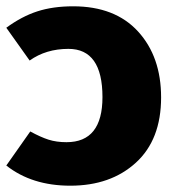

<svg xmlns="http://www.w3.org/2000/svg" viewBox="-22 -571 555 609"><path d="M201 18Q79 18 -2 -46L74 -154Q107 -136 132 -128Q157 -120 189 -120Q303 -120 303 -263Q303 -416 195 -416Q124 -416 72 -379L-2 -483Q47 -519 96.5 -535Q146 -551 210 -551Q343 -551 416 -471Q489 -391 489 -262Q489 -128 409 -55Q329 18 201 18Z"/></svg>

Font: Trujillo ExtraBold
Style: Regular
Weight: 800
Designer: Fira Sans original fonts by bBox Type GmbH, Carrois Corporate GbR, & Edenspiekermann AG / Changes by Cristiano Sobral
Foundry: Fira Sans original fonts by bBox Type GmbH, Carrois Corporate GbR, & Edenspiekermann AG / Changes by Cristiano Sobral
Version: Version 4.301;July 28, 2020;FontCreator 13.0.0.2655 64-bit